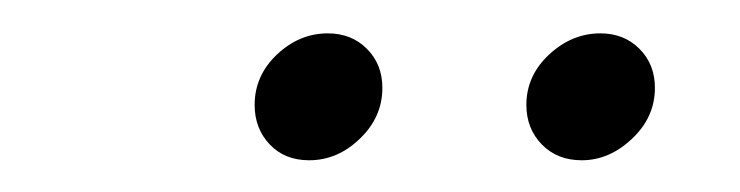

<svg xmlns="http://www.w3.org/2000/svg" viewBox="-20 -702 455 118"><path d="M170 -603.5Q187.5 -603.5 201.2 -616.8Q215 -630 215 -648Q215 -662.5 205.5 -672Q196 -681.5 181.5 -681.5Q164 -681.5 150.2 -668.5Q136.5 -655.5 136.5 -637.5Q136.5 -623 145.8 -613.2Q155 -603.5 170 -603.5ZM337.5 -603.5Q354.5 -603.5 368.5 -616.8Q382.5 -630 382.5 -648Q382.5 -662.5 373 -672Q363.5 -681.5 349 -681.5Q331.5 -681.5 317.5 -668.5Q303.5 -655.5 303.5 -637.5Q303.5 -623 313 -613.2Q322.5 -603.5 337.5 -603.5Z"/></svg>

Font: Anybody UltraCondensed Thin Medium
Style: Italic
Weight: 500
Italic angle: -10°
Version: Version 1.111